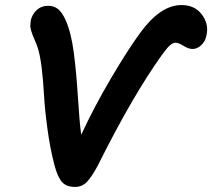

<svg xmlns="http://www.w3.org/2000/svg" viewBox="-20 -713 844 764"><path d="M278.8 30.8Q244.6 30.8 227.3 12Q210 -6.8 196.8 -55.2Q179.2 -123 168.7 -200.7Q158.2 -278.3 155.3 -333Q152.3 -387.7 145.8 -443.4Q139.2 -499 127 -532.2Q123.5 -541 117.9 -554.4Q112.3 -567.9 109.6 -574.2Q106.9 -580.6 103.5 -592.5Q100.1 -604.5 100.6 -610.6Q101.1 -616.7 102.1 -629.9Q106.9 -654.8 125.5 -672.4Q144 -689.9 171.9 -689.9Q194.8 -689.9 210.9 -677Q227.1 -664.1 241.2 -632.8Q262.7 -585 273.2 -506.8Q283.7 -428.7 290 -326.7Q296.4 -224.6 303.2 -176.8Q356 -290.5 422.9 -403.6Q489.7 -516.6 539.1 -584Q619.1 -692.9 702.1 -692.9Q754.9 -692.9 783.2 -655.3Q811.5 -617.7 801.8 -573.2Q796.9 -547.9 780.5 -533Q764.2 -518.1 746.1 -518.1Q730.5 -518.1 710.4 -530.5Q690.4 -543 679.2 -543Q668 -543 655.8 -532.2Q643.6 -521.5 624 -494.1Q507.8 -332 369.1 -54.2Q345.7 -10.3 326.4 10.3Q307.1 30.8 278.8 30.8Z"/></svg>

Font: Shantell Sans Bouncy
Style: Italic
Weight: 600
Italic angle: -11.31°
Designer: Stephen Nixon, Anya Danilova, Shantell Martin
Foundry: Arrow Type
Version: Version 1.006;[9816181b4]